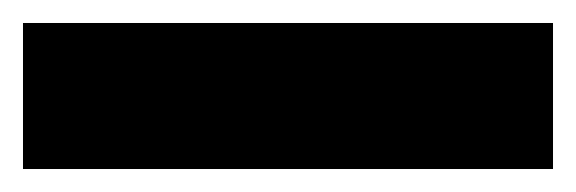

<svg xmlns="http://www.w3.org/2000/svg" viewBox="-33 70 501 167"><path d="M448 90V217H-13V90Z"/></svg>

Font: BioRhyme ExtraBold
Style: Regular
Weight: 800
Designer: Aoife Mooney
Foundry: Aoife Mooney Type
Version: Version 1.600;gftools[0.9.33]